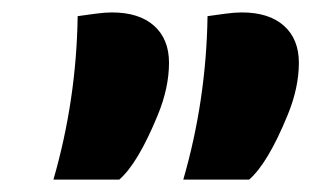

<svg xmlns="http://www.w3.org/2000/svg" viewBox="-20 -750 501 309"><path d="M66 -461Q103 -589 105 -724L134 -728Q149 -730 160 -730Q204 -730 228 -708.5Q252 -687 252 -649Q252 -609 234 -565Q202 -487 172 -461ZM275 -461Q312 -589 314 -724L343 -728Q358 -730 369 -730Q413 -730 437 -708.5Q461 -687 461 -649Q461 -609 443 -565Q411 -487 381 -461Z"/></svg>

Font: Sansita One
Style: Regular
Weight: 400
Designer: Pablo Cosgaya
Foundry: Omnibus-Type
Version: Version 1.001